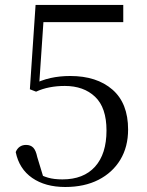

<svg xmlns="http://www.w3.org/2000/svg" viewBox="-20 -748 598 783"><path d="M246.1 14.6Q164.8 14.6 111.4 -22.3Q58 -59.3 44.1 -127.8Q49.7 -142.1 60.6 -149.6Q71.5 -157 86.2 -157Q104.6 -157 115.5 -146Q126.3 -135 131.9 -107.6L159.8 -15.8L125.8 -44.7Q151.9 -30.4 176.1 -23.4Q200.4 -16.4 234.5 -16.4Q320.8 -16.4 367.6 -68.3Q414.3 -120.2 414.3 -215.9Q414.3 -309.1 367.8 -353.3Q321.3 -397.5 244.2 -397.5Q211.4 -397.5 182.3 -391.8Q153.1 -386.2 127.1 -374.2L101.8 -383.9L125.1 -728H482.7V-657.8H141.3L160.2 -703.9L139 -391.1L108.8 -400.9Q148.1 -421.5 186.1 -429.8Q224 -438.1 266.5 -438.1Q374.6 -438.1 438.5 -382.6Q502.4 -327.1 502.4 -219.8Q502.4 -149.1 470.7 -96.6Q439 -44.1 381.6 -14.7Q324.2 14.6 246.1 14.6Z"/></svg>

Font: Noto Serif KR ExtraLight
Style: Regular
Weight: 200
Designer: Ryoko NISHIZUKA 西塚涼子 (kana & ideographs); Frank Grießhammer (Latin, Greek & Cyrillic); Wenlong ZHANG 张文龙 (bopomofo); San
Foundry: Adobe
Version: Version 2.002-H1;hotconv 1.1.0;makeotfexe 2.6.0